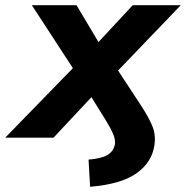

<svg xmlns="http://www.w3.org/2000/svg" viewBox="-77 -527 712 735"><path d="M268 188 262 84Q312 80 335 66Q358 52 363 25Q365 8 357 -12Q349 -32 329 -65L273 -155L128 0H-57L202 -266L45 -507H216L300 -366L431 -507H615L375 -257L461 -126Q495 -74 507.5 -41Q520 -8 514 30Q504 95 445.5 136.5Q387 178 268 188Z"/></svg>

Font: Winston
Style: Bold Italic
Weight: 700
Italic angle: -9°
Designer: Original fonts by Vernon Adams / Changes by Cristiano Sobral
Foundry: Original fonts by Vernon Adams / Changes by Cristiano Sobral
Version: Version 2.503;July 17, 2020;FontCreator 13.0.0.2655 64-bit